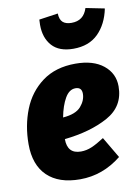

<svg xmlns="http://www.w3.org/2000/svg" viewBox="-92 -879 689 959"><g transform="rotate(-10 252.5 -399.0)"><path d="M505 -404Q505 -303 416 -254Q327 -205 195 -191Q195 -116 264 -116Q292 -116 319 -127.5Q346 -139 383 -163L446 -56Q351 20 236 20Q128 20 70 -36Q12 -92 12 -197Q12 -291 44 -372Q76 -453 143.5 -503Q211 -553 312 -553Q402 -553 453.5 -511.5Q505 -470 505 -404ZM323 -399Q323 -432 291 -432Q259 -432 237.5 -394.5Q216 -357 205 -299Q270 -304 296.5 -334.5Q323 -365 323 -399ZM172 -774Q172 -792 173 -801L269 -815Q270 -784 285 -770.5Q300 -757 329 -757Q360 -757 380 -772Q400 -787 410 -818L505 -799Q489 -721 442 -674.5Q395 -628 316 -628Q244 -628 208 -668Q172 -708 172 -774Z"/></g></svg>

Font: Fira Sans Condensed Black
Style: Italic
Weight: 900
Width: 3
Italic angle: -8°
Designer: Carrois Corporate & Edenspiekermann AG
Foundry: Carrois Corporate GbR & Edenspiekermann AG
Version: Version 4.203